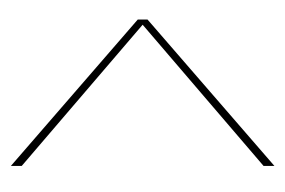

<svg xmlns="http://www.w3.org/2000/svg" viewBox="-106 -420 526 354"><g transform="rotate(90 157.0 -243.0)"><path d="M286 0V-20L21.5 -246.5V-239.5L286 -466V-486L16 -252V-234Z"/></g></svg>

Font: Anybody UltraCondensed Thin Thin
Style: Regular
Weight: 250
Version: Version 1.111